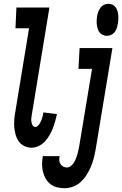

<svg xmlns="http://www.w3.org/2000/svg" viewBox="-20 -775 648 1018"><path d="M148 8Q126 8 108 -1Q90 -10 79 -26Q68 -42 62.5 -62Q57 -82 55.5 -102.5Q54 -123 56 -144.5Q58 -166 62 -187L134 -625H62L67 -735H242L149 -169Q147 -159 146 -149Q145 -139 146.5 -129.5Q148 -120 152.5 -111Q157 -102 167 -102Q175 -102 181 -108Q187 -114 191 -120.5Q195 -127 198 -134.5Q201 -142 203.5 -149.5Q206 -157 207.5 -164.5Q209 -172 210 -179L282 -170Q278 -151 272.5 -132Q267 -113 260 -94.5Q253 -76 242.5 -58Q232 -40 218 -25Q204 -10 185.5 -1Q167 8 148 8ZM546 -585Q535 -585 524.5 -590Q514 -595 507.5 -603.5Q501 -612 498 -622.5Q495 -633 493.5 -644.5Q492 -656 492.5 -667.5Q493 -679 495 -690Q497 -702 501.5 -713.5Q506 -725 513.5 -735Q521 -745 532.5 -750Q544 -755 555 -755Q567 -755 577 -750Q587 -745 593 -736.5Q599 -728 602.5 -717.5Q606 -707 607 -695.5Q608 -684 607.5 -672.5Q607 -661 605 -650Q603 -638 599.5 -626.5Q596 -615 588 -605Q580 -595 569 -590Q558 -585 546 -585ZM323 223Q302 223 282 218Q262 213 247 201Q232 189 222.5 172.5Q213 156 208 136.5Q203 117 203 96.5Q203 76 207 54V53H296Q294 65 294.5 75.5Q295 86 300.5 94.5Q306 103 315 108Q324 113 335 113Q346 113 356 105Q366 97 372 87Q378 77 382.5 66Q387 55 390 44Q393 33 395.5 22Q398 11 400 0L468 -410H396L402 -520H576L487 18Q483 41 477 64Q471 87 462 108.5Q453 130 440 151Q427 172 409.5 188.5Q392 205 369 214Q346 223 323 223Z"/></svg>

Font: Iosevka Extrabold Extended
Style: Italic
Weight: 800
Width: 7
Italic angle: -9°
Monospace: yes
Designer: Belleve Invis
Foundry: Belleve Invis
Version: Version 32.5.0; ttfautohint (v1.8.4)